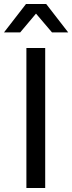

<svg xmlns="http://www.w3.org/2000/svg" viewBox="-62 -940 361 960"><path d="M164 0H70V-700H164ZM118 -872 39 -778H-42L68 -920H169L279 -778H198Z"/></svg>

Font: Baumans
Style: Regular
Weight: 400
Designer: Henadij Zarechnjuk
Foundry: Cyreal (www.cyreal.org)
Version: Version 001.002